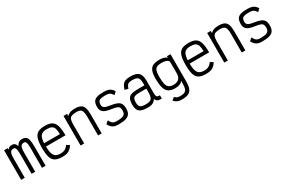

<svg xmlns="http://www.w3.org/2000/svg" viewBox="127 -1954 5145 3472"><g transform="rotate(-30 2700.0 -218.0)"><path d="M45 0V-618H120V-584Q141 -611 160 -621.5Q179 -632 209 -632Q249 -632 270 -615.5Q291 -599 307 -555Q333 -599 358.5 -615.5Q384 -632 426 -632Q475 -632 503.5 -610.5Q532 -589 543.5 -537Q555 -485 555 -395V0H480V-395Q480 -457 475 -493Q470 -529 458.5 -544.5Q447 -560 426 -560Q393 -560 373.5 -545Q354 -530 346 -494.5Q338 -459 338 -398V0H263V-389Q263 -453 258 -490.5Q253 -528 241 -544Q229 -560 209 -560Q175 -560 155.5 -545Q136 -530 128 -494.5Q120 -459 120 -398V0Z M903 14Q810 14 756.5 -15.5Q703 -45 681 -116Q659 -187 659 -309Q659 -432 681 -502.5Q703 -573 756.5 -602.5Q810 -632 903 -632Q994 -632 1046 -601.5Q1098 -571 1120 -497.5Q1142 -424 1142 -297H688V-366H1065Q1065 -441 1050.5 -484Q1036 -527 1000.5 -545Q965 -563 903 -563Q838 -563 801.5 -540.5Q765 -518 749.5 -465Q734 -412 734 -318Q734 -219 749.5 -161.5Q765 -104 801.5 -79.5Q838 -55 903 -55Q940 -55 967 -63Q994 -71 1017.5 -89.5Q1041 -108 1065 -141L1125 -101Q1095 -57 1064.5 -32Q1034 -7 995.5 3.5Q957 14 903 14Z M1286 0V-618H1361V-573Q1388 -603 1426 -617.5Q1464 -632 1528 -632Q1604 -632 1647 -610Q1690 -588 1708 -535.5Q1726 -483 1726 -392V0H1651V-392Q1651 -457 1639.5 -494.5Q1628 -532 1601.5 -547.5Q1575 -563 1528 -563Q1462 -563 1425.5 -550Q1389 -537 1375 -502.5Q1361 -468 1361 -403V0Z M2075 14Q2025 14 1990.5 3.5Q1956 -7 1930 -32.5Q1904 -58 1881 -100L1940 -149Q1957 -113 1974 -92.5Q1991 -72 2015 -63.5Q2039 -55 2075 -55Q2148 -55 2188 -66Q2228 -77 2244.5 -102.5Q2261 -128 2261 -172Q2261 -213 2247 -235.5Q2233 -258 2199 -270Q2165 -282 2104 -290Q2027 -300 1980 -319.5Q1933 -339 1912.5 -372.5Q1892 -406 1892 -455Q1892 -521 1914 -560Q1936 -599 1987 -615.5Q2038 -632 2125 -632Q2178 -632 2214 -623Q2250 -614 2276.5 -593Q2303 -572 2327 -535L2272 -482Q2254 -514 2235.5 -531.5Q2217 -549 2191.5 -556Q2166 -563 2125 -563Q2064 -563 2029 -553.5Q1994 -544 1980.5 -520Q1967 -496 1967 -455Q1967 -415 1998 -393Q2029 -371 2107 -361Q2193 -349 2243 -328.5Q2293 -308 2314.5 -271Q2336 -234 2336 -172Q2336 -103 2311 -62.5Q2286 -22 2229.5 -4Q2173 14 2075 14Z M2684 14Q2602 14 2553.5 -4Q2505 -22 2484.5 -62.5Q2464 -103 2464 -172Q2464 -247 2484.5 -289.5Q2505 -332 2553.5 -349Q2602 -366 2684 -366H2830V-414Q2830 -469 2817 -500.5Q2804 -532 2772.5 -545Q2741 -558 2684 -558Q2642 -558 2616.5 -549.5Q2591 -541 2576 -518.5Q2561 -496 2549 -456L2477 -474Q2494 -532 2518 -566.5Q2542 -601 2582 -616.5Q2622 -632 2684 -632Q2767 -632 2815.5 -610.5Q2864 -589 2884.5 -541Q2905 -493 2905 -414V-162Q2905 -123 2911.5 -102.5Q2918 -82 2935 -75.5Q2952 -69 2983 -70V-1Q2927 1 2897.5 -13.5Q2868 -28 2855 -68Q2837 -38 2814.5 -19.5Q2792 -1 2760.5 6.5Q2729 14 2684 14ZM2684 -55Q2741 -55 2772.5 -70Q2804 -85 2817 -121.5Q2830 -158 2830 -221V-297H2684Q2628 -297 2596 -287Q2564 -277 2551.5 -250Q2539 -223 2539 -172Q2539 -128 2551.5 -102.5Q2564 -77 2596 -66Q2628 -55 2684 -55Z M3298 196Q3258 196 3229 189.5Q3200 183 3177.5 168.5Q3155 154 3131 128L3186 82Q3203 99 3217.5 109Q3232 119 3251 123Q3270 127 3298 127Q3355 127 3387 111.5Q3419 96 3432 58.5Q3445 21 3445 -45V-106Q3422 -71 3382.5 -56Q3343 -41 3291 -41Q3206 -41 3156 -72.5Q3106 -104 3085 -176Q3064 -248 3064 -370Q3064 -467 3085.5 -524.5Q3107 -582 3156.5 -607Q3206 -632 3291 -632Q3343 -632 3382 -621.5Q3421 -611 3445 -584V-618H3520V-54Q3520 39 3499.5 94Q3479 149 3430.5 172.5Q3382 196 3298 196ZM3291 -110Q3365 -110 3405 -147Q3445 -184 3445 -269V-487Q3445 -514 3425.5 -531Q3406 -548 3371.5 -555.5Q3337 -563 3291 -563Q3233 -563 3199.5 -545.5Q3166 -528 3152.5 -486Q3139 -444 3139 -370Q3139 -271 3152.5 -214Q3166 -157 3200 -133.5Q3234 -110 3291 -110Z M3903 14Q3810 14 3756.5 -15.5Q3703 -45 3681 -116Q3659 -187 3659 -309Q3659 -432 3681 -502.5Q3703 -573 3756.5 -602.5Q3810 -632 3903 -632Q3994 -632 4046 -601.5Q4098 -571 4120 -497.5Q4142 -424 4142 -297H3688V-366H4065Q4065 -441 4050.5 -484Q4036 -527 4000.5 -545Q3965 -563 3903 -563Q3838 -563 3801.5 -540.5Q3765 -518 3749.5 -465Q3734 -412 3734 -318Q3734 -219 3749.5 -161.5Q3765 -104 3801.5 -79.5Q3838 -55 3903 -55Q3940 -55 3967 -63Q3994 -71 4017.5 -89.5Q4041 -108 4065 -141L4125 -101Q4095 -57 4064.5 -32Q4034 -7 3995.5 3.5Q3957 14 3903 14Z M4286 0V-618H4361V-573Q4388 -603 4426 -617.5Q4464 -632 4528 -632Q4604 -632 4647 -610Q4690 -588 4708 -535.5Q4726 -483 4726 -392V0H4651V-392Q4651 -457 4639.5 -494.5Q4628 -532 4601.5 -547.5Q4575 -563 4528 -563Q4462 -563 4425.5 -550Q4389 -537 4375 -502.5Q4361 -468 4361 -403V0Z M5075 14Q5025 14 4990.5 3.5Q4956 -7 4930 -32.5Q4904 -58 4881 -100L4940 -149Q4957 -113 4974 -92.5Q4991 -72 5015 -63.5Q5039 -55 5075 -55Q5148 -55 5188 -66Q5228 -77 5244.5 -102.5Q5261 -128 5261 -172Q5261 -213 5247 -235.5Q5233 -258 5199 -270Q5165 -282 5104 -290Q5027 -300 4980 -319.5Q4933 -339 4912.5 -372.5Q4892 -406 4892 -455Q4892 -521 4914 -560Q4936 -599 4987 -615.5Q5038 -632 5125 -632Q5178 -632 5214 -623Q5250 -614 5276.5 -593Q5303 -572 5327 -535L5272 -482Q5254 -514 5235.5 -531.5Q5217 -549 5191.5 -556Q5166 -563 5125 -563Q5064 -563 5029 -553.5Q4994 -544 4980.5 -520Q4967 -496 4967 -455Q4967 -415 4998 -393Q5029 -371 5107 -361Q5193 -349 5243 -328.5Q5293 -308 5314.5 -271Q5336 -234 5336 -172Q5336 -103 5311 -62.5Q5286 -22 5229.5 -4Q5173 14 5075 14Z"/></g></svg>

Font: Victor Mono Thin
Style: Regular
Weight: 400
Monospace: yes
Version: Version 1.561;gftools[0.9.30]